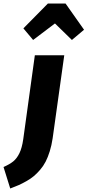

<svg xmlns="http://www.w3.org/2000/svg" viewBox="-126 -847 497 1090"><path d="M62 -620.1 6.8 -686 146 -827.1H246.1L351.1 -678.2L282.2 -620.1L186 -713.9ZM-67.9 223.1 -106 101.1Q-71.3 85.9 -50.8 69.3Q-30.3 52.7 -15.6 22.5Q-1 -7.8 5.9 -56.2L71.8 -533.2H238.8L172.9 -62Q167 -22 156.5 11.7Q146 45.4 133.1 70.6Q120.1 95.7 101.6 117.2Q83 138.7 65.4 153.3Q47.9 168 23.7 181.6Q-0.5 195.3 -20.5 204.1Q-40.5 212.9 -67.9 223.1Z"/></svg>

Font: Fira Sans Compressed ExtraBold
Style: Italic
Weight: 800
Width: 3
Italic angle: -8°
Designer: Carrois Corporate & Edenspiekermann AG
Foundry: Carrois Corporate GbR & Edenspiekermann AG
Version: Version 4.203;PS 004.203;hotconv 1.0.88;makeotf.lib2.5.64775